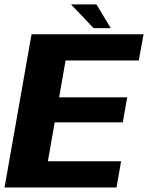

<svg xmlns="http://www.w3.org/2000/svg" viewBox="-38 -826 652 846"><path d="M-18 0H475.5L495.5 -115.5H173L203 -287H503L522.5 -397H222.5L251 -559.5H573.5L594.5 -675H101ZM374.5 -702H450L387 -806.5H275Z"/></svg>

Font: Anybody
Style: Bold Italic
Weight: 700
Italic angle: -10°
Designer: Tyler Finck
Foundry: Etcetera Type Company
Version: Version 1.113;gftools[0.9.25]